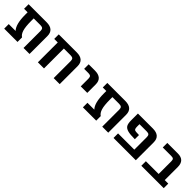

<svg xmlns="http://www.w3.org/2000/svg" viewBox="298 -1705 2889 2889"><g transform="rotate(45 1743.0 -260.0)"><path d="M587.9 0H460V-363.3Q460 -396.5 445.3 -409.7Q430.7 -422.9 396.5 -422.9H253.9V-372.1Q253.9 -246.1 273.4 -183.1Q293 -120.1 332 -96.7V0H48.8V-96.7H193.4V-98.6Q124 -170.9 124 -372.1V-422.9H48.8V-519.5H430.7Q587.9 -519.5 587.9 -379.9Z M1101.6 -363.3Q1101.6 -396.5 1086.9 -409.7Q1072.3 -422.9 1037.1 -422.9H895.5V0H765.6V-422.9H690.4V-519.5H1072.3Q1229.5 -519.5 1229.5 -379.9V0H1101.6Z M1327.1 -422.9V-519.5H1459Q1616.2 -519.5 1616.2 -379.9V-200.2H1477.5V-363.3Q1477.5 -397.5 1463.9 -410.2Q1450.2 -422.9 1415 -422.9Z M2262.7 0H2134.8V-363.3Q2134.8 -396.5 2120.1 -409.7Q2105.5 -422.9 2071.3 -422.9H1928.7V-372.1Q1928.7 -246.1 1948.2 -183.1Q1967.8 -120.1 2006.8 -96.7V0H1723.6V-96.7H1868.2V-98.6Q1798.8 -170.9 1798.8 -372.1V-422.9H1723.6V-519.5H2105.5Q2262.7 -519.5 2262.7 -379.9Z M2849.6 0H2375V-96.7H2720.7V-363.3Q2720.7 -396.5 2706.5 -409.7Q2692.4 -422.9 2657.2 -422.9H2504.9V-375Q2504.9 -324.2 2521.5 -313Q2538.1 -301.8 2615.2 -301.8V-212.9Q2512.7 -212.9 2462.4 -227.5Q2412.1 -242.2 2393.6 -274.9Q2375 -307.6 2375 -375V-519.5H2692.4Q2849.6 -519.5 2849.6 -379.9Z M3238.3 -367.2Q3238.3 -400.4 3225.6 -411.6Q3212.9 -422.9 3179.7 -422.9H3000V-519.5H3224.6Q3367.2 -519.5 3368.2 -377V-96.7H3443.4V0H2966.8V-96.7H3238.3Z"/></g></svg>

Font: Mgen+ 1c bold
Style: Bold
Weight: 700
Designer: [Source Han Sans]
Ryoko NISHIZUKA  (kana & ideographs); Paul D. Hunt (Latin, Greek & Cyrillic); Wenlong ZHANG  (bopomofo
Version: Version 1.059.20150602